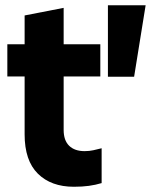

<svg xmlns="http://www.w3.org/2000/svg" viewBox="-20 -699 576 733"><path d="M262 14Q175 14 124.5 -36Q74 -86 74 -186V-640L223 -669V-203Q223 -163 244 -142.5Q265 -122 303 -122Q321 -122 336.5 -125.5Q352 -129 368 -133V0Q345 7 319.5 10.5Q294 14 262 14ZM8 -407V-530H363V-407ZM392 -406V-679H536L492 -406Z"/></svg>

Font: Radio Canada Big
Style: Bold
Weight: 700
Designer: Étienne Aubert Bonn
Foundry: Coppers and Brasses
Version: Version 1.001